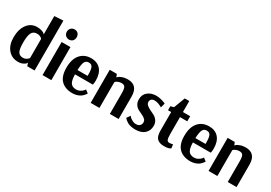

<svg xmlns="http://www.w3.org/2000/svg" viewBox="22 -1628 3548 2513"><g transform="rotate(30 1796.0 -371.5)"><path d="M238 11Q144 11 86.5 -57Q29 -125 29 -239Q29 -361 84.5 -435.5Q140 -510 232 -510Q271 -510 300 -500.5Q329 -491 339 -482L349 -472H352V-746L485 -754V0H374L359 -45H358Q355 -39 348.5 -29.5Q342 -20 311.5 -4.5Q281 11 238 11ZM268 -67Q293 -67 314 -78.5Q335 -90 344 -102L352 -113V-401Q324 -434 273 -434Q219 -434 195.5 -391Q172 -348 172 -243Q172 -141 194.5 -104Q217 -67 268 -67Z M672 -575Q642 -575 619 -595Q596 -618 596 -652Q596 -685 619 -708Q640 -728 672 -728Q703 -728 723 -709Q745 -686 745 -652Q745 -617 723 -594Q701 -575 672 -575ZM605 0V-500H738V0Z M1061 11Q950 11 888.5 -50.5Q827 -112 827 -241Q827 -371 887 -440.5Q947 -510 1049 -510Q1142 -510 1193.5 -451.5Q1245 -393 1245 -284Q1245 -266 1243 -250.5Q1241 -235 1239 -228L1237 -221H968Q969 -131 994.5 -93.5Q1020 -56 1077 -56Q1111 -56 1140 -72.5Q1169 -89 1181 -106L1193 -122L1238 -87Q1236 -83 1232 -76.5Q1228 -70 1213 -53Q1198 -36 1179.5 -23Q1161 -10 1129 0.5Q1097 11 1061 11ZM968 -286H1121V-309Q1121 -385 1105 -415.5Q1089 -446 1049 -446Q1008 -446 990 -412Q972 -378 968 -286Z M1332 0V-500H1439L1456 -459H1460Q1464 -465 1473.5 -473.5Q1483 -482 1519 -496Q1555 -510 1601 -510Q1755 -510 1755 -339V0H1622V-312Q1622 -379 1607.5 -403Q1593 -427 1555 -427Q1529 -427 1506.5 -418Q1484 -409 1474 -400L1465 -391V0Z M2010 11Q1973 11 1941.5 3.5Q1910 -4 1891 -15Q1872 -26 1858.5 -37.5Q1845 -49 1840 -56L1834 -64L1871 -116Q1876 -109 1885 -99Q1894 -89 1923 -72Q1952 -55 1982 -55Q2019 -55 2039 -74Q2059 -93 2059 -124Q2059 -152 2038 -171Q2017 -190 1987 -203Q1957 -216 1927 -232Q1897 -248 1876 -279.5Q1855 -311 1855 -356Q1855 -430 1906 -470.5Q1957 -511 2032 -511Q2064 -511 2100 -502.5Q2136 -494 2156 -485L2176 -476L2158 -409Q2093 -446 2045 -446Q2014 -446 1997 -431Q1980 -416 1980 -391Q1980 -363 2002.5 -343Q2025 -323 2057 -308.5Q2089 -294 2121 -277Q2153 -260 2175.5 -228.5Q2198 -197 2198 -152Q2198 -79 2149.5 -34Q2101 11 2010 11Z M2444 11Q2373 11 2339 -24Q2305 -59 2305 -142V-423H2257V-483L2306 -497L2370 -666H2438V-500H2548V-423H2438V-176Q2438 -107 2448 -84Q2458 -61 2485 -61Q2499 -61 2512 -63.5Q2525 -66 2531 -68L2537 -70L2545 -13Q2520 11 2444 11Z M2843 11Q2732 11 2670.5 -50.5Q2609 -112 2609 -241Q2609 -371 2669 -440.5Q2729 -510 2831 -510Q2924 -510 2975.5 -451.5Q3027 -393 3027 -284Q3027 -266 3025 -250.5Q3023 -235 3021 -228L3019 -221H2750Q2751 -131 2776.5 -93.5Q2802 -56 2859 -56Q2893 -56 2922 -72.5Q2951 -89 2963 -106L2975 -122L3020 -87Q3018 -83 3014 -76.5Q3010 -70 2995 -53Q2980 -36 2961.5 -23Q2943 -10 2911 0.5Q2879 11 2843 11ZM2750 -286H2903V-309Q2903 -385 2887 -415.5Q2871 -446 2831 -446Q2790 -446 2772 -412Q2754 -378 2750 -286Z M3114 0V-500H3221L3238 -459H3242Q3246 -465 3255.5 -473.5Q3265 -482 3301 -496Q3337 -510 3383 -510Q3537 -510 3537 -339V0H3404V-312Q3404 -379 3389.5 -403Q3375 -427 3337 -427Q3311 -427 3288.5 -418Q3266 -409 3256 -400L3247 -391V0Z"/></g></svg>

Font: Arsenal
Style: Bold
Weight: 700
Designer: Andrij Shevchenko
Foundry: Stairsfor
Version: Version 2.001;PS 002.001;hotconv 1.0.88;makeotf.lib2.5.64775